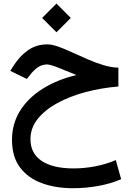

<svg xmlns="http://www.w3.org/2000/svg" viewBox="-20 -688 720 1046"><path d="M287.6 -668.5 365.7 -590.3 287.6 -512.2 209.5 -590.3ZM625 -319.3V-216.8Q531.2 -209 445.3 -186Q359.4 -163.1 292 -126.2Q224.6 -89.4 185.3 -40Q146 9.3 146 69.8Q146 148.9 207.8 189.2Q269.5 229.5 379.9 229.5Q440.9 229.5 500.7 217.8Q560.5 206.1 610.8 184.1L640.1 288.1Q582.5 313 514.4 325.2Q446.3 337.4 377.9 337.4Q283.7 337.4 208.5 310.1Q133.3 282.7 89.4 224.6Q45.4 166.5 45.4 73.7Q45.4 -12.7 88.4 -82.8Q131.3 -152.8 210.2 -203.1Q289.1 -253.4 396.5 -279.3Q342.8 -301.8 297.9 -319.3Q252.9 -336.9 237.3 -336.9Q209 -336.9 186.3 -321.3Q163.6 -305.7 145 -281.2L126 -257.8L36.1 -301.8L49.8 -323.7Q85 -380.4 131.1 -413.3Q177.2 -446.3 237.8 -446.3Q263.2 -446.3 297.9 -433.8Q332.5 -421.4 372.8 -402.8Q413.1 -384.3 456.3 -365.5Q499.5 -346.7 542.5 -333.5Q585.4 -320.3 625 -319.3Z"/></svg>

Font: Vazirmatn UI NL Medium
Style: Regular
Weight: 500
Designer: Saber Rastikerdar
Foundry: Saber Rastikerdar
Version: Version 33.003